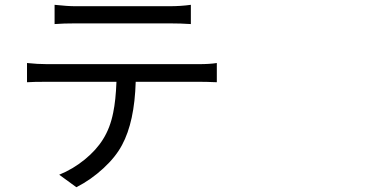

<svg xmlns="http://www.w3.org/2000/svg" viewBox="-20 -743 1540 809"><path d="M301.8 45.9 229.5 -6.8Q287.1 -30.3 336.4 -70.3Q385.7 -110.4 414.1 -156.2Q444.3 -204.1 457 -268.6Q467.8 -320.3 470.7 -398.4H178.7Q120.1 -398.4 93.8 -396.5V-477.5Q137.7 -472.7 178.7 -472.7H817.4Q864.3 -472.7 893.6 -477.5V-396.5Q850.6 -398.4 817.4 -398.4H551.8Q546.9 -229.5 494.1 -131.8Q467.8 -82 416 -34.2Q363.3 14.6 301.8 45.9ZM210 -641.6V-722.7Q264.6 -716.8 297.9 -716.8H693.4Q742.2 -716.8 784.2 -722.7V-641.6Q742.2 -644.5 693.4 -644.5H298.8Q247.1 -644.5 210 -641.6Z"/></svg>

Font: Bpmf GenYo Gothic R
Style: R
Weight: 400
Foundry: But Ko
Version: Version 1.320